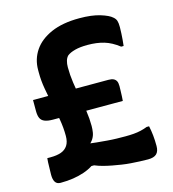

<svg xmlns="http://www.w3.org/2000/svg" viewBox="-109 -810 817 908"><g transform="rotate(-15 300.0 -355.5)"><path d="M51 -403H420Q436 -403 445 -398.5Q454 -394 458.5 -385.5Q463 -377 463 -361Q463 -354 462.5 -339.5Q462 -325 461.5 -311Q461 -297 460 -289H118Q93 -289 78 -295Q63 -301 57 -314Q51 -327 51 -349Q51 -354 51 -365Q51 -376 51 -387Q51 -398 51 -403ZM367 -588Q331 -588 306 -581.5Q281 -575 267 -564Q258 -555 254 -541Q250 -527 250 -510Q250 -472 255.5 -434.5Q261 -397 268.5 -360Q276 -323 281.5 -286Q287 -249 287 -213Q287 -197 284.5 -181.5Q282 -166 273.5 -152Q265 -138 247 -124L254 -168L265 -106L234 -139Q263 -134 289.5 -131.5Q316 -129 340 -127Q364 -125 386.5 -124.5Q409 -124 429 -124Q450 -124 469 -125.5Q488 -127 505 -131Q522 -135 537 -141H549Q554 -118 556.5 -94Q559 -70 559 -42Q559 -16 546 -3.5Q533 9 504 9Q485 9 464 8Q443 7 421 5.5Q399 4 376.5 0.5Q354 -3 332.5 -7Q311 -11 290 -16.5Q269 -22 250 -30H237Q217 -17 192 -8.5Q167 0 138.5 4.5Q110 9 76 9Q58 9 50 -3.5Q42 -16 42 -39Q42 -50 42.5 -60Q43 -70 43 -80Q43 -90 43.5 -100Q44 -110 45 -120H61Q92 -120 113 -127.5Q134 -135 145.5 -152.5Q157 -170 157 -199Q157 -239 150 -279.5Q143 -320 134 -361Q125 -402 118 -442Q111 -482 111 -520V-534Q111 -587 139.5 -629Q168 -671 224 -695.5Q280 -720 362 -720Q423 -720 463.5 -707.5Q504 -695 519 -681Q530 -672 533.5 -661Q537 -650 537 -630Q537 -614 536 -598.5Q535 -583 534 -568.5Q533 -554 531 -539H519Q483 -567 447.5 -577.5Q412 -588 367 -588Z"/></g></svg>

Font: Rec Mono Semicasual
Style: Bold
Weight: 700
Version: Version 1.085; ttfautohint (v1.8.4.7-5d5b)